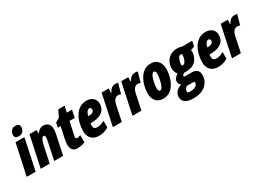

<svg xmlns="http://www.w3.org/2000/svg" viewBox="-19 -1760 4112 2984"><g transform="rotate(-30 2037.5 -268.0)"><path d="M201.2 -606.9Q127 -606.9 127 -668Q127 -692.4 137.5 -717.3Q147.9 -742.2 170.7 -759Q193.4 -775.9 229 -775.9Q264.2 -775.9 283.7 -760.7Q303.2 -745.6 303.2 -714.8Q303.2 -668.9 275.1 -637.9Q247.1 -606.9 201.2 -606.9ZM-12.2 0 106 -553.2H265.1L147.9 0Z M238.8 0 356.9 -553.2H484.9L482.9 -488.8H485.8Q510.3 -523.4 540 -543.2Q569.8 -563 605 -563Q634.8 -563 662.1 -551.3Q689.5 -539.6 707.3 -511.5Q725.1 -483.4 725.1 -433.1Q725.1 -418 723.1 -398.7Q721.2 -379.4 715.8 -353L641.1 0H481L545.9 -308.1Q550.3 -329.6 553.7 -350.1Q557.1 -370.6 557.1 -383.8Q557.1 -418.9 531.7 -418.9Q505.9 -418.9 489 -379.6Q472.2 -340.3 460 -285.2L399.9 0Z M898.9 9.8Q834 9.8 808.1 -26.9Q782.2 -63.5 782.2 -119.1Q782.2 -137.2 784.7 -158Q787.1 -178.7 793 -207L838.4 -419.9H788.1L805.2 -502.9L881.3 -547.9L937 -664.1H1050.3L1026.4 -553.2H1120.1L1092.3 -419.9H998L948.2 -184.1Q946.8 -177.2 945.6 -170.4Q944.3 -163.6 944.3 -158.2Q944.3 -129.9 971.2 -129.9Q978.5 -129.9 996.1 -133.3Q1013.7 -136.7 1032.2 -145V-17.1Q1004.4 -2 965.6 3.9Q926.8 9.8 898.9 9.8Z M1284.2 9.8Q1199.2 9.8 1150.6 -39.6Q1102.1 -88.9 1102.1 -175.8Q1102.1 -240.7 1117.7 -308.6Q1133.3 -376.5 1167 -433.8Q1200.7 -491.2 1253.9 -526.6Q1307.1 -562 1381.8 -562Q1451.7 -562 1495.8 -523.2Q1540 -484.4 1540 -418.9Q1540 -352.1 1505.9 -309.1Q1471.7 -266.1 1411.4 -245.6Q1351.1 -225.1 1272 -225.1H1261.7Q1258.8 -208.5 1258.8 -192.9Q1258.8 -151.9 1274.4 -135.5Q1290 -119.1 1320.8 -119.1Q1356.9 -119.1 1386.2 -127.4Q1415.5 -135.7 1457 -159.2V-40Q1412.6 -10.7 1370.1 -0.5Q1327.6 9.8 1284.2 9.8ZM1286.1 -338.9H1288.1Q1352.1 -338.9 1373 -357.2Q1394 -375.5 1394 -402.8Q1394 -418 1384 -427.5Q1374 -437 1358.9 -437Q1337.9 -437 1319.1 -414.1Q1300.3 -391.1 1286.1 -338.9Z M1533.7 0 1650.9 -553.2H1776.9L1774.9 -473.1H1778.8Q1806.2 -521 1834 -542Q1861.8 -563 1904.8 -563Q1914.6 -563 1924.6 -561.8Q1934.6 -560.5 1949.7 -556.2L1899.9 -379.9Q1877.9 -389.2 1851.1 -389.2Q1809.6 -389.2 1785.2 -356Q1760.7 -322.8 1752 -277.8L1693.8 0Z M1885.7 0 2002.9 -553.2H2128.9L2127 -473.1H2130.9Q2158.2 -521 2186 -542Q2213.9 -563 2256.8 -563Q2266.6 -563 2276.6 -561.8Q2286.6 -560.5 2301.8 -556.2L2252 -379.9Q2230 -389.2 2203.1 -389.2Q2161.6 -389.2 2137.2 -356Q2112.8 -322.8 2104 -277.8L2045.9 0Z M2438 9.8Q2355.5 9.8 2309.3 -41Q2263.2 -91.8 2263.2 -181.2Q2263.2 -224.6 2272.2 -276.1Q2281.2 -327.6 2301 -378.2Q2320.8 -428.7 2352.5 -470.5Q2384.3 -512.2 2429.4 -537.6Q2474.6 -563 2535.2 -563Q2616.2 -563 2661.6 -511Q2707 -459 2707 -372.1Q2707 -325.2 2697.5 -272.7Q2688 -220.2 2668 -170.2Q2647.9 -120.1 2616.2 -79.3Q2584.5 -38.6 2540.3 -14.4Q2496.1 9.8 2438 9.8ZM2457 -125Q2476.6 -125 2492.9 -151.6Q2509.3 -178.2 2521 -218.5Q2532.7 -258.8 2539.3 -300.5Q2545.9 -342.3 2545.9 -372.1Q2545.9 -428.2 2514.2 -428.2Q2493.7 -428.2 2477.1 -401.6Q2460.4 -375 2448.7 -334.7Q2437 -294.4 2430.7 -252.4Q2424.3 -210.4 2424.3 -180.2Q2424.3 -125 2457 -125Z M2848.1 240.2Q2748 240.2 2700.7 205.6Q2653.3 170.9 2653.3 108.9Q2653.3 52.2 2689.5 12.5Q2725.6 -27.3 2787.1 -44.9Q2771.5 -51.8 2758.8 -70.6Q2746.1 -89.4 2746.1 -115.7Q2746.1 -149.4 2767.6 -174.3Q2789.1 -199.2 2821.3 -223.1Q2803.2 -236.3 2792 -267.6Q2780.8 -298.8 2780.8 -335Q2780.8 -395.5 2809.3 -449.7Q2837.9 -503.9 2893.1 -533.7Q2942.9 -560.5 3004.9 -560.5Q3036.6 -560.5 3058.6 -555.4Q3080.6 -550.3 3093.8 -546.4H3272.9L3253.4 -453.6L3184.6 -429.7Q3188.5 -412.6 3188.5 -397Q3188.5 -356.9 3170.4 -311.8Q3152.3 -266.6 3123.5 -237.8Q3064.9 -180.2 2958.5 -179.2Q2935.1 -179.2 2926.3 -178.5Q2917.5 -177.7 2914.6 -176.8Q2898.9 -171.4 2889.4 -159.2Q2879.9 -147 2879.9 -134.8Q2879.9 -127.4 2890.1 -125.5Q2895.5 -124.5 2904.8 -124.3Q2914.1 -124 2927.2 -124H3025.9Q3082 -124 3113.5 -95.2Q3145 -66.4 3145 -9.8Q3145 66.9 3109.9 120.8Q3074.7 174.8 3015.1 205.1Q2943.4 240.2 2848.1 240.2ZM2957 -289.1Q3004.9 -289.1 3026.9 -383.8Q3033.7 -414.1 3033.7 -428.7Q3033.7 -442.4 3028.8 -447.3Q3023.9 -452.1 3013.7 -452.1Q2992.7 -452.1 2979 -437.3Q2965.3 -422.4 2957 -400.4Q2948.7 -378.4 2943.4 -356.4Q2936.5 -326.7 2936.5 -312.5Q2936.5 -289.1 2957 -289.1ZM2854.5 122.1Q2878.9 122.1 2901.1 117.7Q2923.3 113.3 2941.4 104Q2962.9 93.3 2975.8 76.2Q2988.8 59.1 2988.8 35.6Q2988.8 27.3 2980 23.9Q2968.3 19.5 2935.1 19.5H2859.9Q2844.2 19.5 2831.5 33.7Q2818.8 47.9 2811.3 65.7Q2803.7 83.5 2803.7 95.7Q2803.7 110.8 2816.4 116.5Q2829.1 122.1 2854.5 122.1Z M3421.4 9.8Q3336.4 9.8 3287.8 -39.6Q3239.3 -88.9 3239.3 -175.8Q3239.3 -240.7 3254.9 -308.6Q3270.5 -376.5 3304.2 -433.8Q3337.9 -491.2 3391.1 -526.6Q3444.3 -562 3519 -562Q3588.9 -562 3633.1 -523.2Q3677.2 -484.4 3677.2 -418.9Q3677.2 -352.1 3643.1 -309.1Q3608.9 -266.1 3548.6 -245.6Q3488.3 -225.1 3409.2 -225.1H3398.9Q3396 -208.5 3396 -192.9Q3396 -151.9 3411.6 -135.5Q3427.2 -119.1 3458 -119.1Q3494.1 -119.1 3523.4 -127.4Q3552.7 -135.7 3594.2 -159.2V-40Q3549.8 -10.7 3507.3 -0.5Q3464.8 9.8 3421.4 9.8ZM3423.3 -338.9H3425.3Q3489.3 -338.9 3510.3 -357.2Q3531.2 -375.5 3531.2 -402.8Q3531.2 -418 3521.2 -427.5Q3511.2 -437 3496.1 -437Q3475.1 -437 3456.3 -414.1Q3437.5 -391.1 3423.3 -338.9Z M3670.9 0 3788.1 -553.2H3914.1L3912.1 -473.1H3916Q3943.4 -521 3971.2 -542Q3999 -563 4042 -563Q4051.8 -563 4061.8 -561.8Q4071.8 -560.5 4086.9 -556.2L4037.1 -379.9Q4015.1 -389.2 3988.3 -389.2Q3946.8 -389.2 3922.4 -356Q3897.9 -322.8 3889.2 -277.8L3831.1 0Z"/></g></svg>

Font: Open Sans Condensed ExtraBold
Style: Italic
Weight: 800
Width: 3
Italic angle: -12°
Designer: Monotype Design Team
Foundry: Monotype Imaging Inc.
Version: Version 3.003; ttfautohint (v1.8.4)